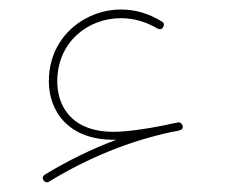

<svg xmlns="http://www.w3.org/2000/svg" viewBox="-20 -372 471 401"><path d="M70.8 4.4C72.8 7.3 75.2 8.8 77.6 8.8C79.1 8.8 80.6 8.3 82.5 7.3C165 -43 250.5 -77.6 339.8 -96.7C342.3 -97.2 345.2 -97.7 348.1 -98.1C350.1 -98.6 352.1 -99.1 354.5 -99.6C359.4 -100.6 361.8 -103 361.8 -106.9C361.8 -107.4 361.8 -108.4 361.3 -109.4C361.3 -109.9 361.3 -110.4 360.8 -110.8C360.4 -111.3 360.4 -111.3 360.4 -111.8C360.4 -112.3 360.4 -112.3 359.9 -112.3C358.4 -114.7 356.9 -115.7 354.5 -116.2C354 -116.7 353.5 -116.7 353 -116.7C352.5 -116.7 352.1 -116.7 351.6 -116.2C341.3 -114.3 331.5 -112.3 321.3 -109.9C284.7 -102.5 243.2 -96.7 217.3 -96.7C128.9 -96.7 99.6 -150.9 99.6 -202.1C99.6 -284.2 163.6 -334 232.4 -334C259.3 -334 284.7 -326.7 308.6 -312.5C310.5 -311.5 312.5 -311 314 -311C316.9 -311 319.3 -312.5 320.8 -315.4C321.8 -317.4 322.3 -319.3 322.3 -320.8C322.3 -323.2 320.8 -325.7 317.9 -327.1C291 -343.8 262.7 -352.1 232.4 -352.1C206.5 -352.1 182.1 -345.7 159.2 -333.5C113.3 -308.6 82 -262.7 82 -202.1C82 -141.6 121.1 -80.1 217.3 -80.1H222.7C172.4 -61 122.6 -37.1 73.7 -7.3C70.8 -5.4 69.3 -2.9 69.3 -0.5C69.3 1 69.8 2.4 70.8 4.4Z"/></svg>

Font: Mikhak Thin
Style: Regular
Weight: 100
Designer: Amin Abedi
Version: Version 3.2